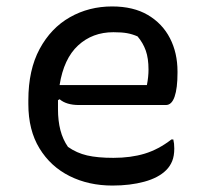

<svg xmlns="http://www.w3.org/2000/svg" viewBox="-20 -564 640 596"><path d="M328 -544Q394 -544 439 -517.5Q484 -491 507.5 -445.5Q531 -400 531 -342V-338Q531 -290 522 -264Q513 -238 495 -238H225Q186 -238 165 -256L160 -253Q160 -245 160 -236V-225Q160 -189 167.5 -160Q175 -131 191 -108Q218 -89 250.5 -81.5Q283 -74 332 -74Q386 -74 429 -87Q472 -100 512 -131H518Q521 -119 521 -103Q521 -80 514.5 -64Q508 -48 496 -36Q472 -12 428 0Q384 12 329 12Q255 12 196 -17.5Q137 -47 102.5 -103.5Q68 -160 68 -241V-253Q68 -347 103 -412Q138 -477 197 -510.5Q256 -544 328 -544ZM332 -464Q267 -464 222.5 -423Q178 -382 165 -300H436Q441 -325 441 -348Q441 -383 432.5 -407Q424 -431 407 -451Q391 -458 374.5 -461Q358 -464 332 -464Z"/></svg>

Font: Recursive Sn Csl St
Style: Regular
Weight: 400
Version: Version 1.079;hotconv 1.0.112;makeotfexe 2.5.65598; ttfautoh